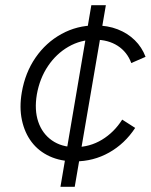

<svg xmlns="http://www.w3.org/2000/svg" viewBox="-20 -720 581 740"><path d="M213 0 332 -700H388L268 0ZM269 -98Q214 -98 171.5 -117.5Q129 -137 102 -172.5Q75 -208 64.5 -257Q54 -306 64 -364Q77 -440 117 -498Q157 -556 217 -589Q277 -622 347 -622Q395 -622 433.5 -607Q472 -592 499.5 -565Q527 -538 541 -501L486 -477Q470 -520 433.5 -543.5Q397 -567 346 -567Q291 -567 244 -540Q197 -513 165 -465.5Q133 -418 122 -356Q112 -296 127.5 -250.5Q143 -205 180 -179Q217 -153 270 -153Q326 -153 373 -181.5Q420 -210 451 -259L501 -227Q461 -166 400.5 -132Q340 -98 269 -98Z"/></svg>

Font: Figtree Light Light
Style: Italic
Weight: 300
Italic angle: -9.5°
Version: Version 2.000